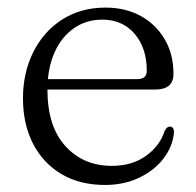

<svg xmlns="http://www.w3.org/2000/svg" viewBox="-20 -488 530 518"><path d="M448 -289Q448 -267.5 435.8 -257Q423.5 -246.5 399.5 -246.5H82V-274.5H350.5Q376 -274.5 376 -297Q376 -358.5 343.2 -396.8Q310.5 -435 256 -435Q212 -435 178.5 -411.2Q145 -387.5 126.5 -345Q108 -302.5 108 -246Q108 -147 156.5 -93.8Q205 -40.5 281.5 -40.5Q337 -40.5 374.5 -68Q412 -95.5 424 -134.5Q427.5 -141 430.8 -143.8Q434 -146.5 438.5 -146.5Q444 -146.5 446.8 -142.2Q449.5 -138 449.5 -131Q446 -93 421.5 -60.8Q397 -28.5 356 -8.8Q315 11 263 11Q195.5 11 146 -18.2Q96.5 -47.5 69.2 -100.2Q42 -153 42 -222.5Q42 -292 69.8 -347.5Q97.5 -403 147.5 -435.2Q197.5 -467.5 265 -467.5Q318.5 -467.5 359.8 -444.8Q401 -422 424.5 -381.8Q448 -341.5 448 -289Z"/></svg>

Font: Fraunces 48pt Soft Wonky Light
Style: Regular
Weight: 300
Version: Version 1.000;[b76b70a41]